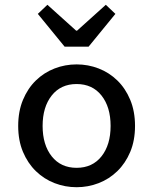

<svg xmlns="http://www.w3.org/2000/svg" viewBox="-20 -770 640 802"><path d="M300 12Q252 12 208 -5Q164 -22 130 -55Q96 -88 76 -135.5Q56 -183 56 -244Q56 -305 76 -353Q96 -401 130 -434Q164 -467 208 -484Q252 -501 300 -501Q348 -501 392 -484Q436 -467 470 -434Q504 -401 524 -353Q544 -305 544 -244Q544 -183 524 -135.5Q504 -88 470 -55Q436 -22 392 -5Q348 12 300 12ZM300 -69Q366 -69 404 -117Q442 -165 442 -244Q442 -323 404 -371Q366 -419 300 -419Q234 -419 196 -371Q158 -323 158 -244Q158 -165 196 -117Q234 -69 300 -69ZM250 -575 138 -712 178 -750 298 -642H302L422 -750L462 -712L350 -575Z"/></svg>

Font: Source Code Pro Medium
Style: Regular
Weight: 500
Monospace: yes
Designer: Paul D. Hunt, Teo Tuominen
Foundry: Adobe Systems Incorporated
Version: Version 2.030;PS 1.000;hotconv 16.6.51;makeotf.lib2.5.65220